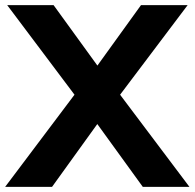

<svg xmlns="http://www.w3.org/2000/svg" viewBox="-35 -725 755 745"><path d="M-15 0 280 -392V-323L-7 -705H173L368 -436H318L512 -705H693L405 -323V-392L700 0H519L317 -279H368L167 0Z"/></svg>

Font: Nunito Sans 12pt ExtraBold
Style: Regular
Weight: 800
Designer: Vernon Adams
Foundry: Vernon Adams
Version: Version 3.101;gftools[0.9.27]